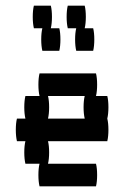

<svg xmlns="http://www.w3.org/2000/svg" viewBox="-20 -660 440 680"><path d="M360 -240Q364 -224 364 -200Q364 -177 360 -160H150Q154 -144 154 -120Q154 -97 150 -80H320Q324 -64 324 -40Q324 -17 320 0H120Q116 -17 116 -40Q116 -64 120 -80H70Q66 -97 66 -120Q66 -144 70 -160H40Q36 -177 36 -200Q36 -224 40 -240H70Q66 -257 66 -280Q66 -304 70 -320H120Q116 -337 116 -360Q116 -384 120 -400H320Q324 -384 324 -360Q324 -337 320 -320H360Q364 -304 364 -280Q364 -257 360 -240ZM276 -280Q276 -304 280 -320H150Q154 -304 154 -280Q154 -257 150 -240H280Q276 -257 276 -280ZM190 -560Q194 -544 194 -520Q194 -497 190 -480H130Q126 -497 126 -520Q126 -544 130 -560H100Q96 -577 96 -600Q96 -624 100 -640H160Q164 -624 164 -600Q164 -577 160 -560ZM314 -520Q314 -497 310 -480H250Q246 -497 246 -520Q246 -544 250 -560H220Q216 -577 216 -600Q216 -624 220 -640H280Q284 -624 284 -600Q284 -577 280 -560H310Q314 -544 314 -520Z"/></svg>

Font: VT323
Style: Regular
Weight: 400
Monospace: yes
Designer: Peter Hull
Version: Version 2.000